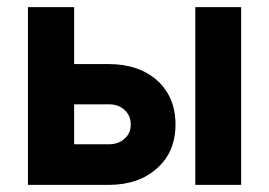

<svg xmlns="http://www.w3.org/2000/svg" viewBox="-20 -520 757 540"><path d="M285.2 -339.8Q370.1 -339.8 421.9 -293.9Q473.6 -247.1 473.6 -169.9Q473.6 -92.8 421.9 -46.9Q370.1 0 285.2 0Q210 0 58.6 0Q58.6 -125 58.6 -500Q90.8 -500 188.5 -500Q188.5 -460 188.5 -339.8Q211.9 -339.8 285.2 -339.8ZM529.3 -500Q561.5 -500 658.2 -500Q658.2 -375 658.2 0Q626 0 529.3 0Q529.3 -125 529.3 -500ZM286.1 -114.3Q313.5 -114.3 330.1 -129.9Q347.7 -144.5 347.7 -169.9Q347.7 -195.3 330.1 -210.9Q313.5 -226.6 286.1 -226.6Q252.9 -226.6 188.5 -226.6Q188.5 -199.2 188.5 -114.3Q212.9 -114.3 286.1 -114.3Z"/></svg>

Font: LeFont
Style: Regular
Weight: 700
Designer: Leryon MEDIA
Version: Version 1.0